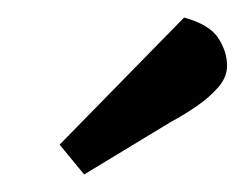

<svg xmlns="http://www.w3.org/2000/svg" viewBox="-20 -756 279 219"><path d="M76 -557 48 -591 190 -736Q219 -728 229 -712.5Q239 -697 239 -681Q239 -668 229 -656.5Q219 -645 204.5 -635Q190 -625 175 -617Z"/></svg>

Font: Faustina Medium
Style: Italic
Weight: 500
Italic angle: -8°
Designer: Alfonso Garcia
Foundry: http://www.omnibus-type.com
Version: Version 1.200